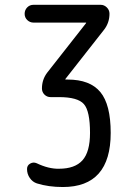

<svg xmlns="http://www.w3.org/2000/svg" viewBox="-20 -750 540 780"><path d="M116.2 -658.2Q101.6 -658.2 90.8 -668.5Q80.1 -678.7 80.1 -693.8Q80.1 -709 90.3 -719.7Q100.6 -730.5 116.2 -730.5H388.7Q403.3 -730.5 414.1 -719.7Q424.8 -709 424.8 -694.3Q424.8 -658.2 403.3 -629.9L246.1 -429.7V-428.7L245.1 -427.7Q245.1 -426.8 246.1 -426.8H254.9Q345.7 -426.8 387.7 -376Q429.7 -325.2 429.7 -210Q429.7 9.8 235.4 9.8Q176.8 9.8 129.9 -4.9Q112.3 -10.7 101.1 -26.9Q89.8 -43 89.8 -63.5Q89.8 -78.1 102.5 -85.4Q115.2 -92.8 128.9 -86.9Q177.7 -63.5 219.7 -64.5Q284.2 -64.5 314.9 -98.6Q345.7 -132.8 345.7 -210Q345.7 -298.8 320.8 -327.1Q295.9 -355.5 219.7 -355.5H185.5Q170.9 -355.5 160.6 -365.7Q150.4 -376 150.4 -390.6Q150.4 -426.8 171.9 -455.1L329.1 -655.3Q329.1 -656.2 329.6 -656.2Q330.1 -656.2 330.1 -657.2Q330.1 -658.2 329.1 -658.2Z"/></svg>

Font: Rounded Mgen+ 1m regular
Style: Regular
Weight: 400
Designer: [Source Han Sans]
Ryoko NISHIZUKA  (kana & ideographs); Paul D. Hunt (Latin, Greek & Cyrillic); Wenlong ZHANG  (bopomofo
Version: Version 1.059.20150602